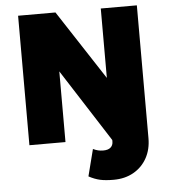

<svg xmlns="http://www.w3.org/2000/svg" viewBox="-60 -755 916 1034"><g transform="rotate(-5 397.5 -237.5)"><path d="M532.5 25 271.5 -382V0H76.5V-700H278.5L532.5 -311ZM512.5 225Q468.5 225 439.2 218.5Q410 212 378.5 195L415.5 50Q429 56.5 442.2 59.8Q455.5 63 470.5 63Q497 63 510.2 51.2Q523.5 39.5 523.5 20V-700H718.5V18Q718.5 79 692.5 125.8Q666.5 172.5 620 198.8Q573.5 225 512.5 225Z"/></g></svg>

Font: Geologica Roman Black
Style: Regular
Weight: 900
Designer: Sindre Bremnes, Frode Helland
Foundry: Monokrom Skriftforlag AS
Version: Version 1.010;gftools[0.9.28]